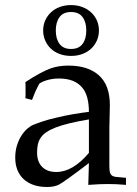

<svg xmlns="http://www.w3.org/2000/svg" viewBox="-20 -728 540 756"><path d="M106 -334.5 80.1 -341.3Q80.6 -346.7 80.6 -354.5Q80.6 -362.3 80.6 -372.1Q80.6 -382.3 80.6 -390.4Q80.6 -398.4 80.1 -404.8Q142.6 -445.8 181.6 -459.5Q211.9 -469.7 249.5 -469.7Q326.7 -469.7 369.6 -431.2Q412.6 -392.6 412.6 -314L410.6 -224.6V-79.1Q410.6 -65.4 411.6 -56.2Q412.6 -46.9 416.3 -41.5Q419.9 -36.1 426.5 -33.7Q433.1 -31.2 444.3 -30.8L476.1 -27.8V0Q455.6 -2 438.2 -2.7Q420.9 -3.4 405.8 -3.4Q391.1 -3.4 371.8 -2.7Q352.5 -2 327.6 0L330.1 -85.9Q231.4 -10.7 211.9 -1Q193.8 8.3 165 8.3Q135.3 8.3 112.1 0.2Q88.9 -7.8 72.8 -22.9Q56.6 -38.1 48.3 -59.3Q40 -80.6 40 -106.9Q40 -132.8 46.6 -154.5Q53.2 -176.3 63.7 -192.9Q74.2 -209.5 86.9 -220.7Q99.6 -231.9 111.8 -236.8Q126 -242.7 148.7 -250.2Q171.4 -257.8 203.6 -265.1Q235.8 -272.9 267.3 -278.3Q298.8 -283.7 330.1 -287.6Q330.1 -318.4 323.7 -342.8Q317.4 -367.2 303 -384Q288.6 -400.9 266.1 -409.9Q243.7 -418.9 211.4 -418.9Q196.8 -418.9 184.1 -416.7Q171.4 -414.6 161.1 -411.1Q150.9 -407.7 143.8 -404.1Q136.7 -400.4 134.3 -397.9L125.5 -380.4Q118.2 -366.2 114 -354.5Q109.9 -342.8 106 -334.5ZM330.1 -257.8Q286.6 -250.5 254.4 -242.7Q222.2 -234.9 199.5 -226.1Q176.8 -217.3 162.4 -207.3Q147.9 -197.3 139.9 -185.1Q131.8 -172.9 128.9 -158.7Q126 -144.5 126 -127.4Q126 -90.8 146 -70.8Q166 -50.8 201.7 -50.8Q266.6 -50.8 330.1 -126ZM259.8 -708Q284.2 -708 304.4 -700.2Q324.7 -692.4 339.1 -679Q353.5 -665.5 361.6 -647.2Q369.6 -628.9 369.6 -607.9Q369.6 -587.4 361.8 -569.1Q354 -550.8 339.6 -537.1Q325.2 -523.4 304.9 -515.6Q284.7 -507.8 259.8 -507.8Q234.9 -507.8 214.4 -515.6Q193.8 -523.4 179.7 -537.1Q165.5 -550.8 157.7 -569.1Q149.9 -587.4 149.9 -607.9Q149.9 -629.4 158 -647.5Q166 -665.5 180.4 -679.2Q194.8 -692.9 215.1 -700.4Q235.4 -708 259.8 -708ZM259.8 -680.7Q229 -680.7 214.4 -660.6Q199.7 -640.6 199.7 -607.9Q199.7 -575.2 214.4 -555.2Q229 -535.2 259.8 -535.2Q290.5 -535.2 305.2 -555.2Q319.8 -575.2 319.8 -607.9Q319.8 -640.6 305.2 -660.6Q290.5 -680.7 259.8 -680.7Z"/></svg>

Font: XB Kayhan
Style: Regular
Weight: 400
Designer: Behnam
Foundry: Irmug
Version: Version 7.300 2009